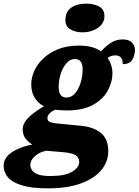

<svg xmlns="http://www.w3.org/2000/svg" viewBox="-95 -797 763 1057"><path d="M170 240Q80 240 26 223.5Q-28 207 -51.5 179Q-75 151 -75 115Q-75 84 -52.5 60.5Q-30 37 6.5 21.5Q43 6 83 -1Q64 -12 47 -32.5Q30 -53 30 -85Q30 -117 59.5 -147.5Q89 -178 147 -212Q114 -229 95.5 -259.5Q77 -290 77 -333Q77 -368 93 -405Q109 -442 142 -474Q175 -506 224.5 -526Q274 -546 341 -546Q376 -546 407 -538.5Q438 -531 461 -514Q486 -542 515 -561Q544 -580 581 -580Q615 -580 631.5 -562.5Q648 -545 648 -522Q648 -495 634 -469.5Q620 -444 581 -444Q581 -492 541 -492Q528 -492 518 -489Q508 -486 497 -478Q508 -465 516 -441.5Q524 -418 524 -396Q524 -345 498 -297.5Q472 -250 416.5 -219.5Q361 -189 274 -189Q268 -189 254.5 -189.5Q241 -190 228 -191Q215 -192 209 -193Q185 -182 175.5 -170Q166 -158 166 -147Q166 -130 182 -124.5Q198 -119 222 -117L346 -105Q419 -99 460 -65.5Q501 -32 501 34Q501 95 461 141.5Q421 188 347 214Q273 240 170 240ZM271 -260Q299 -260 319 -284Q339 -308 349.5 -343.5Q360 -379 360 -415Q360 -472 317 -472Q291 -472 270.5 -448.5Q250 -425 239 -389.5Q228 -354 228 -319Q228 -288 239 -274Q250 -260 271 -260ZM183 172Q263 172 302 148.5Q341 125 341 95Q341 69 319.5 56.5Q298 44 244 40L161 33Q124 39 98 62Q72 85 72 110Q72 125 81 139.5Q90 154 114 163Q138 172 183 172ZM359 -619Q320 -619 292.5 -635.5Q265 -652 265 -686Q265 -721 282 -741Q299 -761 325.5 -769Q352 -777 382 -777Q420 -777 450 -761.5Q480 -746 480 -708Q480 -680 462.5 -660Q445 -640 417.5 -629.5Q390 -619 359 -619Z"/></svg>

Font: Noto Serif Black
Style: Italic
Weight: 900
Italic angle: -12°
Designer: Monotype Design Team
Foundry: Monotype Imaging Inc.
Version: Version 2.013